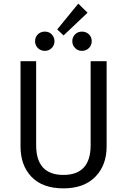

<svg xmlns="http://www.w3.org/2000/svg" viewBox="-20 -1025 700 1057"><path d="M411 -1005 462 -955 330 -830 295 -863ZM227 -745Q204 -745 188.5 -760.5Q173 -776 173 -798Q173 -821 188.5 -836Q204 -851 227 -851Q250 -851 265 -835.5Q280 -820 280 -798Q280 -776 264.5 -760.5Q249 -745 227 -745ZM485 -798Q485 -776 469.5 -760.5Q454 -745 431 -745Q409 -745 393.5 -760.5Q378 -776 378 -798Q378 -820 393 -835.5Q408 -851 431 -851Q454 -851 469.5 -836Q485 -821 485 -798ZM567 -688V-219Q567 -115 504.5 -51.5Q442 12 329 12Q215 12 154 -51Q93 -114 93 -219V-688H179V-226Q179 -62 329 -62Q479 -62 479 -226V-688Z"/></svg>

Font: FiraGO Book
Style: Regular
Weight: 350
Designer: bBox Type
Foundry: bBox Type GmbH
Version: Version 1.001;PS 001.001;hotconv 1.0.88;makeotf.lib2.5.64775